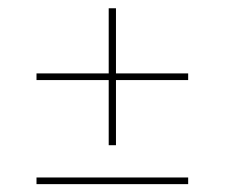

<svg xmlns="http://www.w3.org/2000/svg" viewBox="-20 -558 557 476"><path d="M70.5 -101.5V-118H446.5V-101.5ZM267.5 -198H249.5V-537.5H267.5ZM70.5 -359.5V-376H446.5V-359.5Z"/></svg>

Font: Anek Gujarati Medium Thin
Style: Regular
Weight: 250
Version: Version 1.003